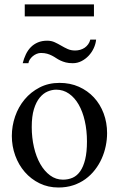

<svg xmlns="http://www.w3.org/2000/svg" viewBox="-20 -836 540 871"><path d="M465.8 -231.9Q465.8 -203.1 459.7 -173.6Q453.6 -144 441.4 -116.7Q429.2 -89.4 410.6 -65.4Q392.1 -41.5 367.7 -23.7Q343.3 -5.9 312.5 4.4Q281.7 14.6 245.1 14.6Q198.2 14.6 159.4 -4.4Q120.6 -23.4 92.5 -55.7Q64.5 -87.9 49.1 -130.4Q33.7 -172.9 33.7 -219.2Q33.7 -264.6 48.6 -307.9Q63.5 -351.1 91.6 -384.8Q119.6 -418.5 159.7 -439.2Q199.7 -460 250 -460Q298.3 -460 337.9 -442.4Q377.4 -424.8 406 -394Q434.6 -363.3 450.2 -321.5Q465.8 -279.8 465.8 -231.9ZM374.5 -194.3Q374.5 -244.1 364.7 -287.1Q355 -330.1 336.9 -361.6Q318.8 -393.1 293 -411.1Q267.1 -429.2 234.9 -429.2Q215.8 -429.2 196 -420.9Q176.3 -412.6 160.2 -393.1Q144 -373.5 134 -341.1Q124 -308.6 124 -259.8Q124 -211.9 134 -168.5Q144 -125 162.6 -92.3Q181.2 -59.6 207.3 -40.3Q233.4 -21 265.6 -21Q290 -21 310.1 -30Q330.1 -39.1 344.2 -59.6Q358.4 -80.1 366.5 -113.3Q374.5 -146.5 374.5 -194.3ZM416 -656.2Q414.1 -636.2 405 -616.9Q396 -597.7 381.8 -582.8Q367.7 -567.9 349.4 -558.6Q331.1 -549.3 310.1 -549.3Q292 -549.3 278.6 -552.7Q265.1 -556.2 254.4 -561.3Q243.7 -566.4 234.6 -572.5Q225.6 -578.6 215.6 -583.7Q205.6 -588.9 193.6 -592.3Q181.6 -595.7 165.5 -595.7Q155.8 -595.7 146 -591.6Q136.2 -587.4 128.4 -580.8Q120.6 -574.2 115.2 -565.9Q109.9 -557.6 108.9 -549.3H83Q88.4 -570.8 97.4 -589.6Q106.4 -608.4 119.9 -622.1Q133.3 -635.7 151.9 -643.6Q170.4 -651.4 193.8 -651.4Q212.9 -651.4 227.8 -644.5Q242.7 -637.7 257.1 -629.2Q271.5 -620.6 286.6 -613.8Q301.8 -606.9 320.8 -606.9Q332.5 -606.9 343.8 -610.1Q355 -613.3 364.3 -619.6Q373.5 -626 380.1 -635.3Q386.7 -644.5 389.6 -656.2ZM92.3 -761.7V-815.9H406.2V-761.7Z"/></svg>

Font: Doulos SIL Compact
Style: Regular
Weight: 400
Designer: Walt Agee, Victor Gaultney, Peter Martin, Debbi Hosken
Foundry: SIL International
Version: Version 4.110; 2011; Maintenance release ; LnSpcTght